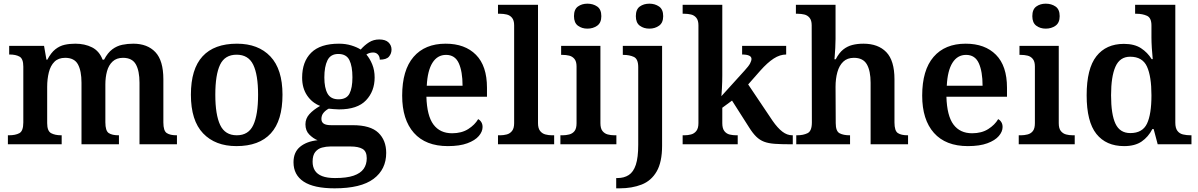

<svg xmlns="http://www.w3.org/2000/svg" viewBox="-20 -786 6527 1046"><path d="M23 0V-49H29Q64 -49 85.5 -60.5Q107 -72 107 -119V-423Q107 -466 86.5 -477.5Q66 -489 33 -489H30V-536H220L233 -461H238Q258 -499 281.5 -517.5Q305 -536 332 -542Q359 -548 390 -548Q442 -548 481.5 -528Q521 -508 539 -461H547Q567 -499 592 -517.5Q617 -536 646 -542Q675 -548 706 -548Q783 -548 826.5 -502Q870 -456 870 -354V-119Q870 -73 888.5 -61Q907 -49 941 -49H944V0H740V-335Q740 -400 720 -435.5Q700 -471 650 -471Q615 -471 593.5 -451Q572 -431 563 -398Q554 -365 554 -326V-120Q554 -73 572.5 -61Q591 -49 625 -49H628V0H424V-335Q424 -400 404.5 -435.5Q385 -471 335 -471Q298 -471 276.5 -449.5Q255 -428 246 -391.5Q237 -355 237 -313V-115Q237 -72 258.5 -60.5Q280 -49 313 -49H316V0Z M1268 10Q1153 10 1086.5 -59.5Q1020 -129 1020 -270Q1020 -410 1083.5 -479Q1147 -548 1271 -548Q1387 -548 1453 -478.5Q1519 -409 1519 -270Q1519 -129 1455.5 -59.5Q1392 10 1268 10ZM1270 -49Q1334 -49 1360 -105Q1386 -161 1386 -270Q1386 -379 1359.5 -433.5Q1333 -488 1269 -488Q1205 -488 1179 -433.5Q1153 -379 1153 -270Q1153 -161 1179.5 -105Q1206 -49 1270 -49Z M1803 240Q1690 240 1634.5 203.5Q1579 167 1579 98Q1579 43 1615 13.5Q1651 -16 1710 -22Q1686 -32 1665 -53Q1644 -74 1644 -109Q1644 -140 1665.5 -164Q1687 -188 1724 -209Q1680 -226 1653 -266Q1626 -306 1626 -363Q1626 -450 1675.5 -499Q1725 -548 1827 -548Q1863 -548 1894 -538.5Q1925 -529 1945 -516Q1966 -540 1990.5 -555.5Q2015 -571 2046 -571Q2080 -571 2096.5 -555Q2113 -539 2113 -516Q2113 -494 2099 -477.5Q2085 -461 2049 -461Q2049 -478 2039 -489Q2029 -500 2013 -500Q1992 -500 1976 -489Q1995 -467 2008 -435Q2021 -403 2021 -364Q2021 -289 1974 -239.5Q1927 -190 1827 -190Q1816 -190 1798.5 -191.5Q1781 -193 1771 -194Q1755 -186 1743 -172Q1731 -158 1731 -138Q1731 -121 1743.5 -112.5Q1756 -104 1784 -104H1902Q1998 -104 2041 -63Q2084 -22 2084 47Q2084 137 2015 188.5Q1946 240 1803 240ZM1805 184Q1869 184 1906.5 171Q1944 158 1961 134Q1978 110 1978 76Q1978 39 1955.5 25.5Q1933 12 1889 12H1780Q1757 12 1734.5 18Q1712 24 1697.5 42Q1683 60 1683 95Q1683 123 1695.5 143Q1708 163 1735 173.5Q1762 184 1805 184ZM1824 -245Q1868 -245 1884 -276Q1900 -307 1900 -365Q1900 -425 1883.5 -458.5Q1867 -492 1823 -492Q1781 -492 1764 -457.5Q1747 -423 1747 -364Q1747 -307 1764.5 -276Q1782 -245 1824 -245Z M2420 10Q2299 10 2235 -62Q2171 -134 2171 -265Q2171 -404 2233 -476Q2295 -548 2408 -548Q2513 -548 2573 -487.5Q2633 -427 2633 -308V-259H2303Q2306 -155 2341.5 -107.5Q2377 -60 2443 -60Q2495 -60 2531 -83Q2567 -106 2585 -137Q2596 -131 2602.5 -120Q2609 -109 2609 -94Q2609 -69 2588.5 -45Q2568 -21 2526 -5.5Q2484 10 2420 10ZM2500 -319Q2500 -396 2479.5 -441.5Q2459 -487 2410 -487Q2363 -487 2336 -444Q2309 -401 2305 -319Z M2693 0V-49H2706Q2723 -49 2740.5 -53.5Q2758 -58 2769.5 -72.5Q2781 -87 2781 -115V-648Q2781 -675 2769.5 -689Q2758 -703 2740.5 -707Q2723 -711 2706 -711H2693V-760H2911V-115Q2911 -87 2922.5 -72.5Q2934 -58 2951.5 -53.5Q2969 -49 2986 -49H2999V0Z M3033 0V-49H3046Q3063 -49 3081 -53.5Q3099 -58 3110 -72Q3121 -86 3121 -115V-424Q3121 -451 3109.5 -465Q3098 -479 3080.5 -483Q3063 -487 3046 -487H3037V-536H3251V-115Q3251 -86 3262.5 -72Q3274 -58 3291 -53.5Q3308 -49 3327 -49H3338V0ZM3180 -630Q3150 -630 3128.5 -646Q3107 -662 3107 -698Q3107 -735 3128.5 -750.5Q3150 -766 3180 -766Q3211 -766 3233.5 -750.5Q3256 -735 3256 -698Q3256 -662 3233.5 -646Q3211 -630 3180 -630Z M3337 240V184H3344Q3380 184 3405.5 167.5Q3431 151 3444 111.5Q3457 72 3457 3V-420Q3457 -465 3433 -476Q3409 -487 3376 -487H3373V-536H3587V8Q3587 97 3557.5 148Q3528 199 3475.5 219.5Q3423 240 3356 240ZM3518 -630Q3487 -630 3465.5 -646Q3444 -662 3444 -698Q3444 -735 3465.5 -750.5Q3487 -766 3518 -766Q3548 -766 3570.5 -750.5Q3593 -735 3593 -698Q3593 -662 3570.5 -646Q3548 -630 3518 -630Z M3699 0V-49H3710Q3727 -49 3744.5 -53.5Q3762 -58 3773.5 -72.5Q3785 -87 3785 -115V-648Q3785 -675 3773.5 -689Q3762 -703 3744.5 -707Q3727 -711 3710 -711H3699V-760H3915V-374Q3915 -361 3914.5 -342Q3914 -323 3913 -304.5Q3912 -286 3911 -274Q3910 -262 3910 -262L4036 -401Q4059 -426 4066.5 -440.5Q4074 -455 4074 -465Q4074 -477 4061 -483Q4048 -489 4023 -489V-536H4263V-489Q4229 -489 4195 -467Q4161 -445 4122 -401L4056 -326L4189 -128Q4216 -89 4242 -69Q4268 -49 4296 -49H4299V0H4285Q4235 0 4200.5 -2.5Q4166 -5 4142.5 -14Q4119 -23 4100 -41.5Q4081 -60 4061 -92L3968 -238L3915 -199V-115Q3915 -86 3926.5 -71.5Q3938 -57 3955.5 -53Q3973 -49 3990 -49H3999V0Z M4318 0V-49H4323Q4356 -49 4379.5 -60.5Q4403 -72 4403 -119L4402 -648Q4402 -675 4390.5 -689Q4379 -703 4361.5 -707Q4344 -711 4327 -711H4316V-760H4532V-574Q4532 -551 4530.5 -525Q4529 -499 4527.5 -481Q4526 -463 4526 -463H4533Q4551 -498 4573.5 -516Q4596 -534 4623.5 -541Q4651 -548 4684 -548Q4764 -548 4808.5 -502Q4853 -456 4853 -354V-119Q4853 -73 4871.5 -61Q4890 -49 4924 -49H4927V0H4723V-335Q4723 -400 4702.5 -435.5Q4682 -471 4632 -471Q4596 -471 4574 -450Q4552 -429 4542 -393Q4532 -357 4532 -313L4533 -115Q4533 -71 4554 -60Q4575 -49 4608 -49H4611V0Z M5253 10Q5132 10 5068 -62Q5004 -134 5004 -265Q5004 -404 5066 -476Q5128 -548 5241 -548Q5346 -548 5406 -487.5Q5466 -427 5466 -308V-259H5136Q5139 -155 5174.5 -107.5Q5210 -60 5276 -60Q5328 -60 5364 -83Q5400 -106 5418 -137Q5429 -131 5435.5 -120Q5442 -109 5442 -94Q5442 -69 5421.5 -45Q5401 -21 5359 -5.5Q5317 10 5253 10ZM5333 -319Q5333 -396 5312.5 -441.5Q5292 -487 5243 -487Q5196 -487 5169 -444Q5142 -401 5138 -319Z M5530 0V-49H5543Q5560 -49 5578 -53.5Q5596 -58 5607 -72Q5618 -86 5618 -115V-424Q5618 -451 5606.5 -465Q5595 -479 5577.5 -483Q5560 -487 5543 -487H5534V-536H5748V-115Q5748 -86 5759.5 -72Q5771 -58 5788 -53.5Q5805 -49 5824 -49H5835V0ZM5677 -630Q5647 -630 5625.5 -646Q5604 -662 5604 -698Q5604 -735 5625.5 -750.5Q5647 -766 5677 -766Q5708 -766 5730.5 -750.5Q5753 -735 5753 -698Q5753 -662 5730.5 -646Q5708 -630 5677 -630Z M6104 10Q6006 10 5953 -56.5Q5900 -123 5900 -267Q5900 -412 5953 -479.5Q6006 -547 6103 -547Q6160 -547 6196 -523.5Q6232 -500 6254 -464H6260Q6257 -491 6255 -524.5Q6253 -558 6253 -582V-647Q6253 -689 6228.5 -700Q6204 -711 6172 -711H6164V-760H6383V-118Q6383 -88 6394.5 -73Q6406 -58 6425 -53.5Q6444 -49 6466 -49H6471V0H6287L6265 -83H6258Q6236 -40 6199.5 -15Q6163 10 6104 10ZM6138 -61Q6204 -61 6228.5 -112Q6253 -163 6253 -267Q6253 -370 6228.5 -423.5Q6204 -477 6137 -477Q6081 -477 6057 -423Q6033 -369 6033 -267Q6033 -163 6057 -112Q6081 -61 6138 -61Z"/></svg>

Font: Noto Serif Vithkuqi SemiBold
Style: Regular
Weight: 600
Version: Version 1.005